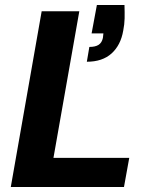

<svg xmlns="http://www.w3.org/2000/svg" viewBox="-20 -745 607 765"><path d="M23 0 146 -700H296L193 -116H495L474 0ZM326 -499 336 -558Q360 -558 373 -566.5Q386 -575 390 -594L392 -612H345L366 -725H476Q477 -695 476.5 -671.5Q476 -648 471 -623Q461 -565 424.5 -532Q388 -499 326 -499Z"/></svg>

Font: DM Sans 18pt Black
Style: Italic
Weight: 900
Italic angle: -10°
Designer: Colophon Foundry, Jonny Pinhorn
Foundry: Colophon Foundry
Version: Version 4.004;gftools[0.9.30]